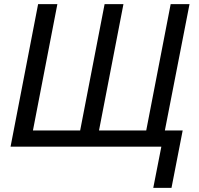

<svg xmlns="http://www.w3.org/2000/svg" viewBox="-20 -708 963 927"><path d="M776 -78H862L808 199H720L759 0H31L164 -688H257L139 -78H367L485 -688H576L458 -78H686L804 -688H895Z"/></svg>

Font: Libra Sans
Style: Italic
Weight: 400
Italic angle: -12°
Foundry: Context Ltd
Version: Version 1.002